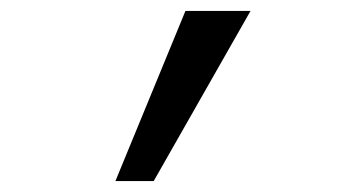

<svg xmlns="http://www.w3.org/2000/svg" viewBox="-20 -741 640 351"><path d="M261 -410H191L319 -721H438Z"/></svg>

Font: JetBrains Mono Semi Light
Style: Italic
Weight: 350
Italic angle: -9°
Monospace: yes
Designer: Philipp Nurullin, Konstantin Bulenkov
Foundry: JetBrains
Version: 2.002